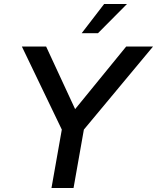

<svg xmlns="http://www.w3.org/2000/svg" viewBox="-20 -946 790 966"><path d="M239 0 291 -294 90 -712H212L358 -397L615 -712H750L402 -294L350 0ZM473 -779H391L504 -926H619Z"/></svg>

Font: Creato Display Medium
Style: Italic
Weight: 500
Italic angle: -10°
Version: Version 1.000